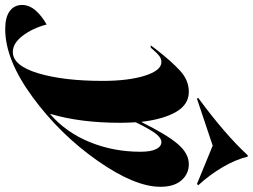

<svg xmlns="http://www.w3.org/2000/svg" viewBox="-300 -652 995 756"><g transform="rotate(90 198.0 -274.5)"><path d="M-83 40Q-68 96 -38.5 134.5Q-9 173 25 173Q79 173 109 73Q139 -27 139 -180Q139 -282 118.5 -347Q98 -412 65 -412Q51 -412 40 -403Q29 -394 20 -383.5Q11 -373 8 -370H-1L14 -390Q63 -453 100 -486.5Q137 -520 182 -520Q232 -520 261 -470Q290 -420 300 -335H302Q351 -434 388 -477Q425 -520 467 -520Q505 -520 530.5 -491Q556 -462 556 -408Q556 -307 453 -160Q350 -13 203 95Q56 203 -65 203Q-112 203 -136 185Q-160 167 -160 137Q-160 108 -138 83Q-116 58 -83 40ZM271 25Q342 -37 380 -130Q418 -223 418 -329Q418 -371 407.5 -391.5Q397 -412 380 -412Q365 -412 348.5 -392Q332 -372 302 -311Q304 -271 304 -250Q304 -92 269 25ZM432 -752H437Q449 -704 478.5 -653.5Q508 -603 550 -557L545 -552L394 -614L209 -552L206 -557Q350 -663 432 -752Z"/></g></svg>

Font: Nyght Serif Dark Italic
Style: Regular
Weight: 800
Italic angle: -16°
Designer: Maksym Kobuzan
Version: Version 0.400